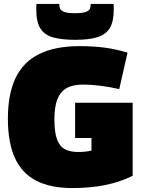

<svg xmlns="http://www.w3.org/2000/svg" viewBox="-20 -944 725 974"><path d="M20 -342Q20 -467 59 -548.5Q98 -630 179 -670Q260 -710 384 -710Q419 -710 451.5 -708Q484 -706 513.5 -702Q543 -698 571.5 -691.5Q600 -685 627 -677L585 -492Q537 -503 489 -509Q441 -515 403 -515Q350 -515 318 -497Q286 -479 271 -440.5Q256 -402 256 -338Q256 -274 269 -238Q282 -202 308.5 -187.5Q335 -173 376 -173Q396 -173 414 -175Q432 -177 444 -180V-244H361V-423H653V-52Q587 -20 512.5 -5Q438 10 347 10Q236 10 163.5 -27.5Q91 -65 55.5 -143Q20 -221 20 -342ZM361 -742Q296 -742 252 -753.5Q208 -765 186 -798Q164 -831 164 -895Q164 -902 164 -909.5Q164 -917 165 -924H281Q281 -923 281 -922Q281 -921 281 -919Q281 -910 285 -900Q289 -890 306 -883.5Q323 -877 361 -877Q399 -877 415.5 -883.5Q432 -890 436 -900Q440 -910 440 -919Q440 -921 440 -922Q440 -923 440 -924H556Q557 -917 557 -909.5Q557 -902 557 -895Q557 -837 538 -803.5Q519 -770 476 -756Q433 -742 361 -742Z"/></svg>

Font: Georama Black
Style: Regular
Weight: 900
Designer: Jean-Baptiste Levee
Foundry: Production Type
Version: Version 1.001